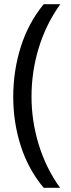

<svg xmlns="http://www.w3.org/2000/svg" viewBox="-20 -736 337 914"><path d="M43 -275Q43 -399 79 -513Q115 -627 188 -716H267Q199 -621 164.5 -508Q130 -395 130 -276Q130 -160 164.5 -47.5Q199 65 266 158H188Q115 71 79 -41Q43 -153 43 -275Z"/></svg>

Font: Noto Sans Thai SemCond
Style: Regular
Weight: 400
Width: 4
Designer: Monotype Design Team
Foundry: Monotype Imaging Inc.
Version: Version 2.002; ttfautohint (v1.8.4.7-5d5b)